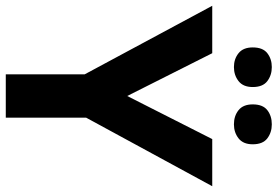

<svg xmlns="http://www.w3.org/2000/svg" viewBox="-168 -792 960 664"><g transform="rotate(90 312.0 -460.0)"><path d="M312 -420 461 -714H624L387 -278V0H237V-273L0 -714H164ZM144 -854Q144 -889 164 -904.5Q184 -920 212 -920Q240 -920 260.5 -904.5Q281 -889 281 -854Q281 -821 260.5 -805Q240 -789 212 -789Q184 -789 164 -805Q144 -821 144 -854ZM341 -854Q341 -889 361 -904.5Q381 -920 410 -920Q438 -920 458.5 -904.5Q479 -889 479 -854Q479 -821 458.5 -805Q438 -789 410 -789Q381 -789 361 -805Q341 -821 341 -854Z"/></g></svg>

Font: Noto Sans Tamil
Style: Bold
Weight: 700
Designer: Jelle Bosma - Monotype Design Team
Foundry: Monotype Imaging Inc.
Version: Version 2.004; ttfautohint (v1.8.4.7-5d5b)